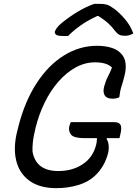

<svg xmlns="http://www.w3.org/2000/svg" viewBox="-20 -958 713 998"><path d="M348 -323H575Q600 -323 607 -308Q614 -293 605 -257L601 -240H536L534 -235Q542 -225 544.5 -204.5Q547 -184 542 -163Q524 -91 472 -43Q439 -12 386 4Q333 20 273 20Q186 20 133 -18.5Q80 -57 64 -124.5Q48 -192 70 -278L76 -302Q109 -431 170 -525Q231 -619 312 -669.5Q393 -720 485 -720Q523 -720 555 -711Q587 -702 606 -683Q629 -661 632.5 -630Q636 -599 628 -568Q620 -534 612 -510.5Q604 -487 600 -452Q593 -449 584.5 -447Q576 -445 566 -445Q535 -445 524.5 -462Q514 -479 521 -507Q529 -537 541 -560Q553 -583 562 -607Q548 -621 526 -627.5Q504 -634 474 -634Q421 -634 372.5 -607Q324 -580 283 -533Q242 -486 212 -424.5Q182 -363 165 -294L161 -276Q154 -248 151 -221Q148 -194 149 -170Q167 -69 283 -69Q356 -69 408.5 -103.5Q461 -138 478 -199Q481 -209 482.5 -219.5Q484 -230 484 -240H418Q364 -240 349.5 -258Q335 -276 340 -301Q342 -308 344 -313.5Q346 -319 348 -323ZM470 -938H502Q521 -938 536 -933.5Q551 -929 574 -912Q603 -890 630.5 -857.5Q658 -825 673 -784Q662 -778 652 -775Q642 -772 628 -772Q612 -772 601 -777Q590 -782 579 -796Q564 -817 543.5 -836Q523 -855 491 -875H486Q432 -850 395 -823Q358 -796 334 -771H308Q281 -771 272.5 -777Q264 -783 265 -793Q267 -801 276 -813.5Q285 -826 305 -842Q341 -871 383 -896.5Q425 -922 470 -938Z"/></svg>

Font: Recursive Sn Csl St
Style: Italic
Weight: 400
Italic angle: -15°
Version: Version 1.079;hotconv 1.0.112;makeotfexe 2.5.65598; ttfautoh